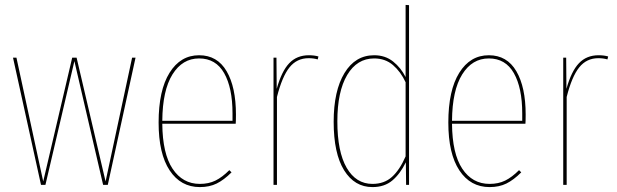

<svg xmlns="http://www.w3.org/2000/svg" viewBox="-20 -753 2513 782"><path d="M419 0H400L283 -504L165 0H147L33 -518H47L156 -14L274 -518H292L410 -14L518 -518H532Z M940 -249H641Q642 -127 683 -65.5Q724 -4 794 -4Q830 -4 857.5 -17.5Q885 -31 914 -60L923 -51Q892 -20 862.5 -5.5Q833 9 794 9Q716 9 671 -59Q626 -127 626 -254Q626 -385 670.5 -456.5Q715 -528 791 -528Q865 -528 903 -463Q941 -398 941 -286Q941 -260 940 -249ZM927 -291Q927 -395 893 -455Q859 -515 791 -515Q723 -515 682.5 -450Q642 -385 641 -261H927Z M1277 -523 1274 -511Q1257 -516 1237 -516Q1189 -516 1159 -478.5Q1129 -441 1108 -358V0H1094V-518H1106L1107 -391Q1127 -463 1158 -495.5Q1189 -528 1238 -528Q1260 -528 1277 -523Z M1646 -732V0H1634L1633 -92Q1610 -45 1578 -18Q1546 9 1497 9Q1424 9 1381.5 -59.5Q1339 -128 1339 -257Q1339 -383 1383 -455.5Q1427 -528 1504 -528Q1549 -528 1581 -502.5Q1613 -477 1632 -439V-733ZM1632 -116V-418Q1612 -461 1580.5 -488Q1549 -515 1504 -515Q1434 -515 1394 -447.5Q1354 -380 1354 -259Q1354 -135 1392 -69.5Q1430 -4 1497 -4Q1545 -4 1576.5 -32.5Q1608 -61 1632 -116Z M2120 -249H1821Q1822 -127 1863 -65.5Q1904 -4 1974 -4Q2010 -4 2037.5 -17.5Q2065 -31 2094 -60L2103 -51Q2072 -20 2042.5 -5.5Q2013 9 1974 9Q1896 9 1851 -59Q1806 -127 1806 -254Q1806 -385 1850.5 -456.5Q1895 -528 1971 -528Q2045 -528 2083 -463Q2121 -398 2121 -286Q2121 -260 2120 -249ZM2107 -291Q2107 -395 2073 -455Q2039 -515 1971 -515Q1903 -515 1862.5 -450Q1822 -385 1821 -261H2107Z M2457 -523 2454 -511Q2437 -516 2417 -516Q2369 -516 2339 -478.5Q2309 -441 2288 -358V0H2274V-518H2286L2287 -391Q2307 -463 2338 -495.5Q2369 -528 2418 -528Q2440 -528 2457 -523Z"/></svg>

Font: Fira Sans Compressed Hair
Style: Regular
Weight: 100
Width: 1
Designer: bBox Type GmbH & Carrois Corporate GbR & Edenspiekermann AG
Foundry: bBox Type GmbH & Carrois Corporate GbR & Edenspiekermann AG
Version: Version 4.301